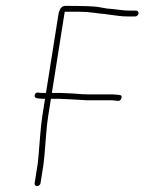

<svg xmlns="http://www.w3.org/2000/svg" viewBox="-20 -628 491 653"><path d="M223.9 -290 275.5 -287H356.5C361.8 -287 369.7 -286.3 380.1 -285C386.7 -284.3 391 -287.3 393.1 -294C395.1 -300.7 392.9 -304.3 386.3 -305C375.9 -306.3 367 -307 359.6 -307H278.6C268.6 -307 251.8 -308 228.1 -310L183.4 -312H156.4L200.1 -588H251.1C267.8 -588 284.1 -586.8 300.1 -584.5C311.5 -582.8 324.4 -581.3 338.9 -580L360.4 -577C367 -576.3 374.6 -575.3 383.4 -574C392.2 -572.7 403.6 -572 417.6 -572H439.6C442.3 -572 444.8 -573 447.1 -575C449.4 -577 450.8 -579.3 451.2 -582C451.6 -584.7 451 -587 449.3 -589C447.6 -591 445.4 -592 442.8 -592H420.8C409.4 -592 398.1 -592.8 386.7 -594.5C379.8 -595.5 372.8 -596.3 365.6 -597L343.9 -599C337.4 -600.3 326.9 -602.2 312.2 -604.5C297.6 -606.8 261 -608 202.3 -608C189.6 -608 181.7 -597.7 178.4 -577L136.4 -312H118.4L110.6 -313C104.1 -314.3 100 -311.7 98.3 -305C96.6 -298.3 99.6 -294.5 107.5 -293.5C115.3 -292.5 123.2 -292 131.2 -292H133.2L123.7 -232C121 -214.4 118.5 -191.3 116.2 -162.5C115.3 -150.2 114.4 -139.3 113.6 -130C112.8 -120.7 111.9 -109.8 110.9 -97.5C110 -85.2 108.9 -75.3 107.8 -68L97.8 -5C97.4 -2.3 98 0 99.7 2C101.4 4 103.5 5 106.2 5C108.9 5 111.4 4 113.7 2C116 0 117.4 -2.3 117.8 -5L127.8 -68C129 -76 130.1 -86.2 131.1 -98.5C132.1 -110.8 133 -121.8 133.8 -131.5C134.7 -141.2 135.9 -156 137.4 -176C138.9 -196 141 -214.7 143.7 -232L153.2 -292H180.2Z"/></svg>

Font: Proton
Style: RgIt
Weight: 500
Version: Version 1.017